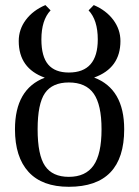

<svg xmlns="http://www.w3.org/2000/svg" viewBox="-20 -715 540 745"><path d="M461.9 -213.4Q461.9 9.8 247.1 9.8Q143.6 9.8 90.8 -47.9Q38.1 -105.5 38.1 -213.4Q38.1 -369.6 153.8 -413.6Q52.7 -449.7 52.7 -555.7Q52.7 -601.1 80.3 -637.9Q107.9 -674.8 156.2 -695.3L176.3 -674.8Q140.6 -637.2 140.6 -562Q140.6 -495.6 167 -464.6Q193.4 -433.6 247.1 -433.6Q359.4 -433.6 359.4 -562Q359.4 -637.2 323.7 -674.8L343.8 -695.3Q392.1 -674.8 419.7 -637.7Q447.3 -600.6 447.3 -555.7Q447.3 -450.7 345.2 -414.1Q461.9 -370.1 461.9 -213.4ZM374 -213.4Q374 -308.6 343.5 -351.8Q313 -395 247.1 -395Q183.1 -395 154.5 -353.8Q126 -312.5 126 -213.4Q126 -113.3 154.8 -71Q183.6 -28.8 247.1 -28.8Q312 -28.8 343 -73Q374 -117.2 374 -213.4Z"/></svg>

Font: Times New Roman
Style: Regular
Weight: 400
Designer: Steve Matteson
Foundry: Ascender Corporation
Version: Version 2.00.3